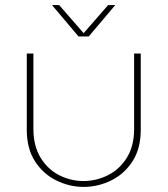

<svg xmlns="http://www.w3.org/2000/svg" viewBox="-20 -720 657 753"><path d="M308 13Q253 13 201.5 -12Q150 -37 117.5 -87Q85 -137 85 -211V-510H111V-215Q111 -147 139.5 -101Q168 -55 213 -32.5Q258 -10 307 -10Q358 -10 403.5 -33Q449 -56 477.5 -101.5Q506 -147 506 -215V-510H532V-211Q532 -137 499.5 -87Q467 -37 415.5 -12Q364 13 308 13ZM288 -577 184 -700H212L308 -590L404 -700H432L328 -577Z"/></svg>

Font: MuseoModerno Thin Thin
Style: Regular
Weight: 250
Version: Version 1.003